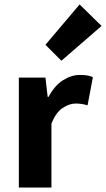

<svg xmlns="http://www.w3.org/2000/svg" viewBox="-20 -846 478 866"><path d="M65 0V-496H185L195 -409H199Q226 -460 264 -484Q302 -508 340 -508Q361 -508 374.5 -505.5Q388 -503 399 -498L375 -371Q361 -375 349 -377Q337 -379 321 -379Q293 -379 262.5 -359Q232 -339 212 -288V0ZM257 -572 185 -644 339 -826 438 -729Z"/></svg>

Font: Font
Style: ¶
Weight: 700
Designer: Paul D. Hunt
Foundry: Adobe Systems Incorporated
Version: Version 3.000